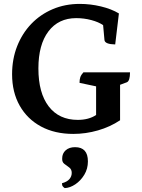

<svg xmlns="http://www.w3.org/2000/svg" viewBox="-20 -675 728 985"><path d="M356 12Q261 12 190.5 -26Q120 -64 81 -133Q42 -202 42 -294Q42 -372 68 -438Q94 -504 140.5 -552.5Q187 -601 250.5 -628Q314 -655 389 -655Q444 -655 498 -642Q552 -629 590 -606L571 -447Q519 -448 516 -469L509 -546Q486 -562 448.5 -572Q411 -582 371 -582Q280 -582 228.5 -514Q177 -446 177 -324Q177 -198 230 -129Q283 -60 379 -60Q435 -60 473 -85V-232L388 -250Q388 -267 392 -279Q396 -291 408 -304H647Q647 -260 631 -253L596 -240V-58Q545 -24 482.5 -6Q420 12 356 12ZM312 290Q306 286 302 281Q298 276 298 265Q324 258 336 244Q348 230 348 212Q348 194 335.5 184.5Q323 175 310.5 166Q298 157 299 138Q299 112 317 96Q335 80 365 80Q431 80 431 153Q431 191 412.5 221.5Q394 252 366.5 270.5Q339 289 312 290Z"/></svg>

Font: Petrona
Style: Bold
Weight: 700
Designer: Ringo R. Seeber
Foundry: Ringo R. Seeber
Version: Version 2.001; ttfautohint (v1.8.3)